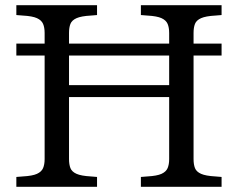

<svg xmlns="http://www.w3.org/2000/svg" viewBox="-20 -720 917 740"><path d="M43 0V-38L68 -40Q105 -42 122.5 -50Q140 -58 146 -72Q152 -86 152 -107V-506H43V-552H152V-593Q152 -614 146 -628Q140 -642 122.5 -650Q105 -658 68 -660L43 -662V-700H354V-662L330 -660Q293 -658 275 -650Q257 -642 251.5 -628Q246 -614 246 -593V-552H632V-593Q632 -614 626 -628Q620 -642 602.5 -650Q585 -658 548 -660L523 -662V-700H834V-662L810 -660Q773 -658 755 -650Q737 -642 731.5 -628Q726 -614 726 -593V-552H834V-506H726V-107Q726 -86 731.5 -72Q737 -58 755 -50Q773 -42 810 -40L834 -38V0H523V-38L548 -40Q585 -42 602.5 -50Q620 -58 626 -72Q632 -86 632 -107V-346H246V-107Q246 -86 251.5 -72Q257 -58 275 -50Q293 -42 330 -40L354 -38V0ZM246 -392H632V-506H246Z"/></svg>

Font: Hedvig Letters Serif 14pt
Style: Regular
Weight: 400
Designer: Alexander Örn & Tor Weibull
Foundry: Kanon Foundry
Version: Version 1.000; ttfautohint (v1.8.4.7-5d5b)